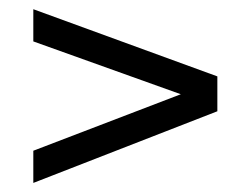

<svg xmlns="http://www.w3.org/2000/svg" viewBox="-20 -472 538 415"><path d="M52 -452.1V-382.5L370.8 -268.3L52 -146.2V-76.6L449.8 -231.5V-306.9Z"/></svg>

Font: Diatome
Style: Regular
Weight: 400
Designer: 15.100.17
Foundry: 15.100.17
Version: Version 1.008;Fontself Maker 3.5.8